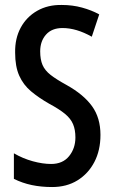

<svg xmlns="http://www.w3.org/2000/svg" viewBox="-20 -744 460 774"><path d="M385 -200Q385 -138 360.5 -91Q336 -44 292.5 -17Q249 10 190 10Q146 10 108 2Q70 -6 36 -23V-126Q72 -105 112 -94Q152 -83 186 -83Q233 -83 258.5 -114.5Q284 -146 284 -190Q284 -221 274.5 -243.5Q265 -266 242 -285Q219 -304 178 -326Q136 -350 105 -376Q74 -402 57.5 -439Q41 -476 41 -532Q40 -589 63.5 -632.5Q87 -676 130 -700.5Q173 -725 229 -724Q272 -724 310.5 -713.5Q349 -703 380 -686L350 -596Q288 -631 232 -631Q189 -631 165.5 -604.5Q142 -578 142 -537Q142 -504 151.5 -482Q161 -460 184 -442Q207 -424 249 -401Q317 -363 351 -316Q385 -269 385 -200Z"/></svg>

Font: Noto Sans Thai ExtCond Med
Style: Regular
Weight: 500
Width: 2
Designer: Monotype Design Team
Foundry: Monotype Imaging Inc.
Version: Version 2.002; ttfautohint (v1.8.4.7-5d5b)